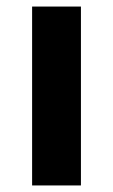

<svg xmlns="http://www.w3.org/2000/svg" viewBox="-20 -566 345 586"><path d="M227 0H78V-546H227Z"/></svg>

Font: Noto Sans Adlam
Style: Regular
Weight: 400
Designer: Mark Jamra, Neil Patel
Foundry: JamraPatel LLC
Version: Version 3.001